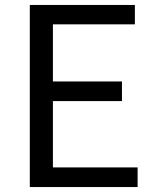

<svg xmlns="http://www.w3.org/2000/svg" viewBox="-20 -753 628 773"><path d="M100 0H534V-79H193V-346H471V-425H193V-655H523V-733H100Z"/></svg>

Font: Squished Noto Sans CJK JP Regular
Style: Regular
Weight: 400
Designer: Ryoko NISHIZUKA (kana & ideographs); Paul D. Hunt (Latin, Greek & Cyrillic); Wenlong ZHANG (bopomofo); Sandoll Communica
Foundry: Adobe Systems Incorporated
Version: Version 1.004;PS 1.004;hotconv 1.0.82;makeotf.lib2.5.63406